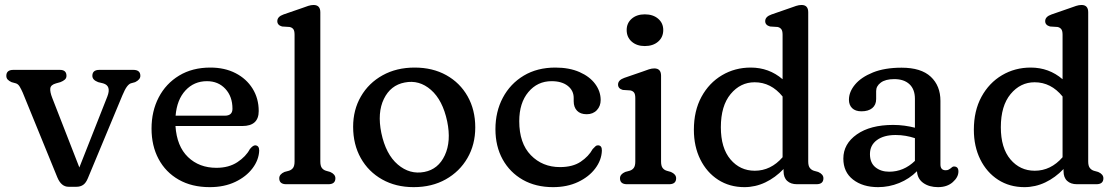

<svg xmlns="http://www.w3.org/2000/svg" viewBox="-20 -758 4593 790"><path d="M295 10.5H262Q232 10.5 216 -28L73.5 -377Q68 -389.5 61.5 -400.8Q55 -412 45.5 -415L27.5 -420Q17.5 -424.5 11.8 -430.5Q6 -436.5 6 -446Q6 -470.5 35 -470.5H226.5Q253.5 -470.5 253.5 -446Q253.5 -436.5 246.8 -430.5Q240 -424.5 228.5 -420L210.5 -415Q189 -409 187 -394.8Q185 -380.5 195 -355L306.5 -69L421.5 -360.5Q439 -405 404.5 -415L384 -420Q360 -429 360 -446Q360 -470.5 389 -470.5H528.5Q557.5 -470.5 557.5 -446Q557.5 -430.5 536 -420L518 -415Q510 -412 502 -401.2Q494 -390.5 483.5 -365.5L341.5 -24.5Q333.5 -5 322 2.8Q310.5 10.5 295 10.5Z M1044.5 -301Q1044.5 -239.5 977 -239.5H702Q707.5 -156 753.5 -111.8Q799.5 -67.5 870.5 -67.5Q921.5 -67.5 956.8 -90.8Q992 -114 1008 -144.5Q1021 -160.5 1030.5 -160Q1046.5 -159 1046.5 -138.5Q1045 -100 1019 -65.5Q993 -31 947.8 -9.5Q902.5 12 843 12Q769 12 715.2 -18.8Q661.5 -49.5 632.5 -103.8Q603.5 -158 603.5 -229Q603.5 -300.5 633 -357.2Q662.5 -414 717 -447Q771.5 -480 845.5 -480Q904.5 -480 949.2 -457Q994 -434 1019.2 -393.5Q1044.5 -353 1044.5 -301ZM831.5 -424Q778.5 -424 743.2 -386Q708 -348 702.5 -282H905Q936.5 -282 936.5 -310.5Q936.5 -361 907.2 -392.5Q878 -424 831.5 -424Z M1298 -707.5V-93.5Q1298 -76 1304 -67.5Q1310 -59 1321 -55.5L1338.5 -50.5Q1360 -41 1360 -24.5Q1360 0 1331 0H1158Q1129 0 1129 -24.5Q1129 -41 1150.5 -50.5L1169 -55.5Q1180 -59 1186 -67.5Q1192 -76 1192 -93.5V-615Q1192 -631.5 1186.8 -638.2Q1181.5 -645 1171.5 -647L1140.5 -649Q1121 -654.5 1121 -671Q1121 -689.5 1146.5 -698.5L1222 -724.5Q1236.5 -730 1248.2 -733.8Q1260 -737.5 1270 -737.5Q1298 -737.5 1298 -707.5Z M1686 -480Q1760 -480 1816.2 -448.8Q1872.5 -417.5 1904 -361.8Q1935.5 -306 1935.5 -234Q1935.5 -163 1903.2 -107.5Q1871 -52 1814 -20Q1757 12 1682 12Q1608.5 12 1552.2 -19.8Q1496 -51.5 1464.5 -107.5Q1433 -163.5 1433 -236.5Q1433 -306 1465 -361.2Q1497 -416.5 1554.2 -448.2Q1611.5 -480 1686 -480ZM1726 -50.5Q1783.5 -61.5 1810.2 -119Q1837 -176.5 1820 -258.5Q1801.5 -346 1753.2 -388.2Q1705 -430.5 1645 -418.5Q1587 -407.5 1559.5 -351Q1532 -294.5 1549 -211Q1567.5 -123 1616.8 -81Q1666 -39 1726 -50.5Z M2451.5 -346.5Q2451.5 -321.5 2435.8 -304.8Q2420 -288 2394 -288Q2368 -288 2354.2 -302.5Q2340.5 -317 2340.5 -341.5V-355Q2340.5 -385.5 2316 -404.8Q2291.5 -424 2249.5 -424Q2191.5 -424 2154 -379.2Q2116.5 -334.5 2116.5 -259.5Q2116.5 -168.5 2164.2 -119.5Q2212 -70.5 2284 -70.5Q2336.5 -70.5 2369.2 -92.5Q2402 -114.5 2418.5 -144.5Q2426 -152.5 2430.5 -156.5Q2435 -160.5 2441 -160Q2457 -159.5 2456.5 -138Q2455 -99 2429.2 -64.8Q2403.5 -30.5 2358.5 -9.2Q2313.5 12 2255.5 12Q2184.5 12 2131.2 -18.2Q2078 -48.5 2048.2 -102.2Q2018.5 -156 2018.5 -226.5Q2018.5 -298.5 2049 -356Q2079.5 -413.5 2135 -446.8Q2190.5 -480 2265 -480Q2322.5 -480 2364.5 -461.5Q2406.5 -443 2429 -412.5Q2451.5 -382 2451.5 -346.5Z M2633 -568.5Q2600 -568.5 2579.2 -586.8Q2558.5 -605 2558.5 -634.5Q2558.5 -663 2579.2 -681Q2600 -699 2633 -699Q2667 -699 2688 -681Q2709 -663 2709 -634.5Q2709 -605 2688 -586.8Q2667 -568.5 2633 -568.5ZM2700 -446.5V-93.5Q2700 -76 2706 -67.5Q2712 -59 2723 -55.5L2740.5 -50.5Q2762 -41 2762 -24.5Q2762 0 2733 0H2560Q2531 0 2531 -24.5Q2531 -41 2552.5 -50.5L2571 -55.5Q2582 -59 2588 -67.5Q2594 -76 2594 -93.5V-354Q2594 -370.5 2588.8 -377.2Q2583.5 -384 2573.5 -386L2542.5 -388Q2523 -393.5 2523 -410Q2523 -428.5 2548.5 -437.5L2624 -463.5Q2638.5 -469 2650.2 -472.8Q2662 -476.5 2672 -476.5Q2700 -476.5 2700 -446.5Z M2835 -224Q2835 -302 2866.2 -359.5Q2897.5 -417 2950.8 -448.5Q3004 -480 3069 -480Q3144 -480 3200 -432V-615Q3200 -631.5 3194.5 -638.2Q3189 -645 3179.5 -647L3148.5 -649Q3128.5 -654.5 3128.5 -671Q3128.5 -689.5 3154.5 -698.5L3229.5 -724.5Q3244.5 -730 3256 -733.8Q3267.5 -737.5 3278 -737.5Q3305.5 -737.5 3305.5 -707.5V-93.5Q3305.5 -76 3311.8 -67.5Q3318 -59 3328.5 -55.5L3346.5 -50.5Q3368 -41 3368 -24.5Q3368 0 3339 0H3259.5Q3233.5 0 3218.8 -13.8Q3204 -27.5 3204 -54V-62.5Q3170 -27 3129 -7.5Q3088 12 3043 12Q2982 12 2935 -18.2Q2888 -48.5 2861.5 -102Q2835 -155.5 2835 -224ZM2946 -234.5Q2946 -149 2985.5 -102.2Q3025 -55.5 3085.5 -55.5Q3151.5 -55.5 3200 -111V-361Q3152.5 -419.5 3085 -419.5Q3026.5 -419.5 2986.2 -371Q2946 -322.5 2946 -234.5Z M3450 -105.5Q3450 -166 3505.5 -205Q3561 -244 3655 -244Q3679 -244 3702.2 -240.8Q3725.5 -237.5 3744.5 -232.5V-351.5Q3744.5 -390.5 3722 -411.5Q3699.5 -432.5 3659.5 -432.5Q3623.5 -432.5 3604.2 -418.2Q3585 -404 3585 -383.5V-350.5Q3585 -326.5 3569 -313.2Q3553 -300 3524.5 -300Q3499.5 -300 3486.2 -313Q3473 -326 3473 -347.5Q3473 -380 3498.2 -410.2Q3523.5 -440.5 3572 -460Q3620.5 -479.5 3689.5 -479.5Q3770 -479.5 3809.8 -442.2Q3849.5 -405 3849.5 -343V-81.5Q3849.5 -57.5 3871 -57.5Q3878.5 -57.5 3883 -60Q3887.5 -62.5 3891 -65Q3894.5 -68 3897.8 -70.5Q3901 -73 3905 -73Q3923.5 -73 3923.5 -52.5Q3923.5 -29 3900.2 -8.5Q3877 12 3839.5 12Q3803.5 12 3779.2 -5Q3755 -22 3753 -53.5Q3721.5 -22 3679.8 -5Q3638 12 3593 12Q3530 12 3490 -19Q3450 -50 3450 -105.5ZM3559.5 -124Q3559.5 -88 3582 -69.8Q3604.5 -51.5 3638.5 -51.5Q3698.5 -51.5 3744.5 -96V-189.5Q3726.5 -195.5 3706.8 -199Q3687 -202.5 3665 -202.5Q3616.5 -202.5 3588 -181.5Q3559.5 -160.5 3559.5 -124Z M3987 -224Q3987 -302 4018.2 -359.5Q4049.5 -417 4102.8 -448.5Q4156 -480 4221 -480Q4296 -480 4352 -432V-615Q4352 -631.5 4346.5 -638.2Q4341 -645 4331.5 -647L4300.5 -649Q4280.5 -654.5 4280.5 -671Q4280.5 -689.5 4306.5 -698.5L4381.5 -724.5Q4396.5 -730 4408 -733.8Q4419.5 -737.5 4430 -737.5Q4457.5 -737.5 4457.5 -707.5V-93.5Q4457.5 -76 4463.8 -67.5Q4470 -59 4480.5 -55.5L4498.5 -50.5Q4520 -41 4520 -24.5Q4520 0 4491 0H4411.5Q4385.5 0 4370.8 -13.8Q4356 -27.5 4356 -54V-62.5Q4322 -27 4281 -7.5Q4240 12 4195 12Q4134 12 4087 -18.2Q4040 -48.5 4013.5 -102Q3987 -155.5 3987 -224ZM4098 -234.5Q4098 -149 4137.5 -102.2Q4177 -55.5 4237.5 -55.5Q4303.5 -55.5 4352 -111V-361Q4304.5 -419.5 4237 -419.5Q4178.5 -419.5 4138.2 -371Q4098 -322.5 4098 -234.5Z"/></svg>

Font: Fraunces 9pt SuperSoft
Style: Regular
Weight: 400
Version: Version 1.000;[b76b70a41]